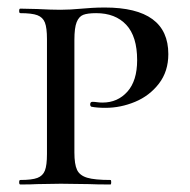

<svg xmlns="http://www.w3.org/2000/svg" viewBox="-20 -491 505 511"><path d="M274 -12Q276 -12 276 -6Q276 0 274 0Q237 0 217 -1L142 -2L79 -1Q63 0 34 0Q31 0 31 -6Q31 -12 34 -12Q65 -12 79.5 -17.5Q94 -23 99.5 -37Q105 -51 105 -81V-387Q105 -417 99.5 -431Q94 -445 79.5 -450.5Q65 -456 34 -456Q31 -456 31 -462Q31 -468 34 -468L79 -467Q117 -465 141 -465Q166 -465 198 -468Q209 -469 224.5 -470Q240 -471 259 -471Q428 -471 428 -347Q428 -301 403 -268.5Q378 -236 339.5 -220Q301 -204 261 -204Q238 -204 223 -207Q220 -209 220 -213Q220 -220 226 -220Q232 -220 238.5 -219Q245 -218 253 -218Q293 -218 319 -247Q345 -276 345 -331Q345 -394 316 -425Q287 -456 236 -456Q213 -456 201.5 -451.5Q190 -447 184 -432Q178 -417 178 -385V-85Q178 -54 185 -39Q192 -24 212 -18Q232 -12 274 -12Z"/></svg>

Font: Cormorant SC Medium
Style: Regular
Weight: 500
Designer: Christian Thalmann (Catharsis Fonts)
Version: Version 3.000